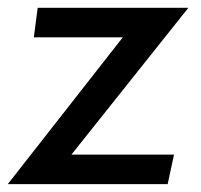

<svg xmlns="http://www.w3.org/2000/svg" viewBox="-33 -469 511 489"><path d="M446.8 -449.2 148.9 -75.2H410.2L394 0H-13.2L279.8 -374H53.2L63 -449.2Z"/></svg>

Font: Myanmar Pyu Pro
Style: Regular
Weight: 400
Designer: Khon Soe Zaw Thu
Foundry: PaOh Unicode
Version: Version 2.00 April 29, 2017